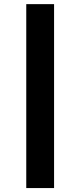

<svg xmlns="http://www.w3.org/2000/svg" viewBox="-20 -827 395 946"><path d="M246.4 99.6H109.4V-806.6H246.4Z"/></svg>

Font: WEMIX Pretendard Variable
Style: Regular
Weight: 400
Designer: Base glyphs from Inter by Rasmus Andersson; Hangeul glyphs from Noto Sans CJK(Source Han Sans) by Jang Soo-young and Kan
Foundry: Kil Hyung-jin
Version: Version 1.000;Glyphs 3.2 (3208)